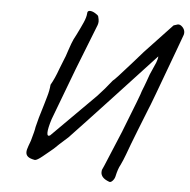

<svg xmlns="http://www.w3.org/2000/svg" viewBox="-54 -754 879 888"><g transform="rotate(5 385.5 -310.0)"><path d="M771 -638Q771 -630 769 -626L743 -555Q640 -275 637 -272Q623 -237 595 -166Q567 -95 552 -53Q542 -26 531 -3Q520 16 512 53Q509 65 500 74Q491 83 484 79Q446 65 446 38Q446 31 447 28Q448 28 486 -64L524 -155Q598 -342 599 -351Q604 -362 609 -376.5Q614 -391 617 -398Q630 -437 638 -452Q647 -471 654 -488.5Q661 -506 661 -518Q601 -453 470.5 -312.5Q340 -172 280 -109Q273 -103 241 -74Q214 -47 199 -36Q193 -31 168.5 -11Q144 9 134 9Q111 5 101.5 -3Q92 -11 92 -24Q92 -35 99 -53.5Q106 -72 108 -78Q122 -126 124 -143Q132 -179 154 -249Q156 -257 165 -287Q174 -317 176 -344Q194 -375 210 -420L227 -463Q234 -478 244 -510Q256 -546 264 -563Q273 -580 275 -584Q293 -620 304 -645Q315 -670 316 -688Q316 -700 328 -700Q339 -700 353 -691.5Q367 -683 368 -678Q372 -664 372 -655Q372 -647 369 -638L286 -427L195 -186Q181 -142 181 -122Q181 -103 194 -110L396 -312Q429 -347 461 -388Q468 -391 549 -483L592 -532L719 -667L738 -673Q749 -675 760 -663.5Q771 -652 771 -638Z"/></g></svg>

Font: Caveat
Style: Regular
Weight: 400
Designer: Pablo Impallari
Foundry: Pablo Impallari
Version: Version 1.500; ttfautohint (v1.6)